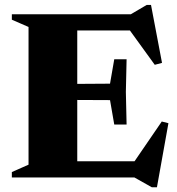

<svg xmlns="http://www.w3.org/2000/svg" viewBox="-20 -734 732 794"><path d="M503.5 -489 500.5 -354 503.5 -219H452.5L435 -320L209 -321V-386.5L435 -388L452.5 -489ZM650 -474 620 -466 495.5 -638 548 -608H199.5V-675H521L586.5 -713.5H604.5ZM517.5 -39.5 649 -231.5 676.5 -224.5 629 40.5H608L536 0H199.5V-67H557.5ZM29 0V-22.5L98 -53V-622.5L29 -652.5V-675H299.5V0Z"/></svg>

Font: Newsreader 24pt ExtraBold
Style: Regular
Weight: 800
Designer: Hugues Gentile
Foundry: Production Type
Version: Version 1.003